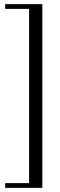

<svg xmlns="http://www.w3.org/2000/svg" viewBox="-20 -760 290 930"><path d="M5 150V127H121V-717H5V-740H185V150Z"/></svg>

Font: Spectral
Style: Regular
Weight: 400
Designer: Jean-Baptiste Levee
Foundry: Production Type
Version: Version 1.002